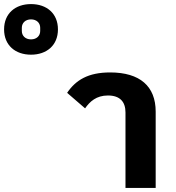

<svg xmlns="http://www.w3.org/2000/svg" viewBox="-317 -921 863 941"><path d="M-165 -653C-88 -653 -33 -699 -33 -777C-33 -855 -88 -901 -165 -901C-242 -901 -297 -855 -297 -777C-297 -699 -242 -653 -165 -653ZM-165 -728C-193 -728 -210 -746 -210 -769V-785C-210 -808 -193 -826 -165 -826C-137 -826 -120 -808 -120 -785V-769C-120 -746 -137 -728 -165 -728ZM446 0V-374C446 -498 369 -566 223 -566C114 -566 54 -528 12 -466L100 -390C123 -423 155 -453 212 -453C272 -453 298 -421 298 -370V0Z"/></svg>

Font: IBM Plex Thai Looped
Style: Bold
Weight: 700
Designer: Mike Abbink, Paul van der Laan, Pieter van Rosmalen, Ben Mitchell, Mark Frömberg
Foundry: Bold Monday
Version: Version 1.0